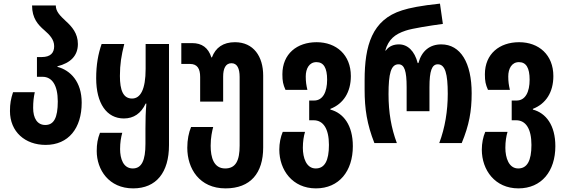

<svg xmlns="http://www.w3.org/2000/svg" viewBox="-20 -790 3121 1060"><path d="M232 10C358 10 431 -82 431 -223C431 -339 369 -402 297 -421V-424C369 -442 410 -482 410 -547C410 -606 377 -643 344 -673C312 -703 288 -726 288 -760H157C157 -689 190 -653 225 -623C255 -597 279 -571 279 -535C279 -499 260 -475 210 -475H184V-366H215C267 -366 299 -320 299 -230C299 -139 277 -100 230 -100C186 -100 163 -137 163 -194C163 -228 166 -253 172 -281H52C40 -244 35 -218 35 -177C35 -62 119 10 232 10Z M715 250C843 250 913 162 913 11V-547H784V-410C784 -295 755 -246 709 -246C660 -246 642 -292 642 -371C642 -435 650 -484 666 -547H541C522 -492 511 -433 511 -358C511 -219 569 -136 664 -136C718 -136 759 -164 784 -218H788C784 -169 783 -131 783 -80V4C783 96 762 140 713 140C660 140 643 85 643 33C643 -3 648 -32 655 -57H532C519 -23 514 4 514 44C514 147 581 250 715 250Z M1225 250C1363 250 1433 166 1433 24V-373C1433 -478 1380 -557 1277 -557C1212 -557 1170 -527 1150 -473H1147C1130 -527 1094 -552 1041 -552H981V-437H1029C1070 -437 1085 -410 1085 -365V-229H1212V-367C1212 -411 1225 -441 1258 -441C1290 -441 1303 -411 1303 -365V14C1303 96 1282 140 1223 140C1160 140 1143 79 1143 15C1143 -31 1151 -66 1157 -89H1035C1022 -58 1014 -19 1014 26C1014 141 1081 250 1225 250Z M1724 250C1852 250 1928 155 1928 17C1928 -99 1876 -166 1804 -185V-189C1876 -217 1917 -281 1917 -370C1917 -487 1837 -557 1728 -557C1620 -557 1539 -493 1539 -380C1539 -341 1543 -324 1556 -294H1677C1671 -320 1668 -339 1668 -368C1668 -411 1687 -447 1727 -447C1767 -447 1786 -415 1786 -350C1786 -283 1763 -235 1714 -235H1687V-126H1712C1764 -126 1796 -80 1796 10C1796 98 1772 140 1723 140C1671 140 1652 81 1652 26C1652 -9 1657 -39 1664 -62H1541C1529 -34 1522 1 1522 36C1522 149 1595 250 1724 250Z M2047 0H2171C2140 -83 2125 -169 2125 -270C2125 -383 2138 -435 2180 -435C2213 -435 2225 -398 2225 -309V-176H2351V-309C2351 -398 2364 -435 2397 -435C2438 -435 2452 -382 2452 -272C2452 -178 2437 -85 2405 0H2529C2570 -99 2584 -176 2584 -275C2584 -443 2523 -545 2416 -545C2353 -545 2308 -509 2290 -442H2286C2269 -509 2230 -545 2183 -545C2156 -545 2129 -537 2110 -511H2107C2125 -572 2159 -601 2220 -621C2255 -633 2357 -649 2425 -658L2409 -770C2304 -759 2240 -746 2200 -733C2034 -681 1993 -539 1993 -347V-295C1993 -189 2006 -104 2047 0Z M2842 250C2970 250 3046 155 3046 17C3046 -99 2994 -166 2922 -185V-189C2994 -217 3035 -281 3035 -370C3035 -487 2955 -557 2846 -557C2738 -557 2657 -493 2657 -380C2657 -341 2661 -324 2674 -294H2795C2789 -320 2786 -339 2786 -368C2786 -411 2805 -447 2845 -447C2885 -447 2904 -415 2904 -350C2904 -283 2881 -235 2832 -235H2805V-126H2830C2882 -126 2914 -80 2914 10C2914 98 2890 140 2841 140C2789 140 2770 81 2770 26C2770 -9 2775 -39 2782 -62H2659C2647 -34 2640 1 2640 36C2640 149 2713 250 2842 250Z"/></svg>

Font: Noto Sans Georgian ExtraCondensed Bold
Style: Regular
Weight: 700
Width: 2
Designer: Monotype Design Team, Akaki Razmadze
Foundry: Google LLC
Version: Version 2.005